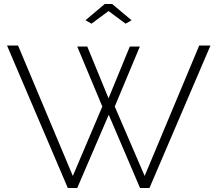

<svg xmlns="http://www.w3.org/2000/svg" viewBox="-20 -937 1083 957"><path d="M365 -705H415L521 -447L627 -705H677L552 -406L701 -60L973 -710H1029L725 0H678L522 -365L365 0H318L15 -710H70L343 -60L490 -406ZM406 -836 502 -917H539L636 -836L606 -819L521 -882L436 -819Z"/></svg>

Font: Raleway Light
Style: Regular
Weight: 300
Designer: Matt McInerney, Pablo Impallari, Rodrigo Fuenzalida
Foundry: Matt McInerney, Pablo Impallari, Rodrigo Fuenzalida
Version: Version 4.026